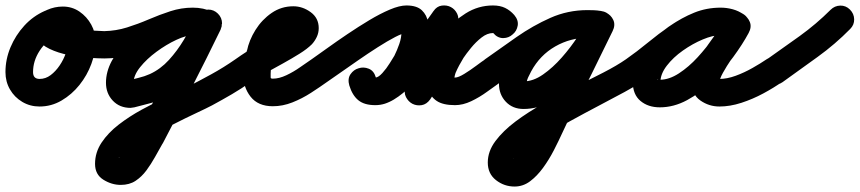

<svg xmlns="http://www.w3.org/2000/svg" viewBox="-61 -335 3148 703"><path d="M170 -271Q179 -252 172 -232Q165 -212 146 -204Q108 -186 84 -149Q60 -112 60 -71Q60 -46 84 -46Q106 -46 124.5 -60Q143 -74 157.5 -95.5Q172 -117 180 -140.5Q188 -164 188 -183Q188 -189 183 -199.5Q178 -210 169 -210Q161 -210 158.5 -208Q156 -206 162 -212Q164 -214 166.5 -219Q169 -224 168 -221Q168 -221 168 -221Q168 -221 168 -221Q168 -221 168 -221Q168 -221 168 -221Q166 -216 168.5 -222Q171 -228 168 -239Q164 -250 162 -248.5Q160 -247 181 -240Q214 -229 250.5 -225.5Q287 -222 321 -221Q342 -221 357 -206.5Q372 -192 371 -171Q371 -150 356.5 -135Q342 -120 321 -121Q299 -121 264 -123.5Q229 -126 190.5 -133.5Q152 -141 120.5 -156Q89 -171 74.5 -195Q60 -219 72 -255Q72 -255 72 -255Q72 -255 72 -255Q72 -255 72 -255Q72 -255 72 -255Q83 -286 111 -298.5Q139 -311 169 -311Q203 -311 230 -292.5Q257 -274 273 -245Q289 -216 289 -183Q289 -143 273.5 -101Q258 -59 230 -24Q202 11 164.5 33Q127 55 84 55Q49 55 20.5 38Q-8 21 -24.5 -7.5Q-41 -36 -41 -71Q-41 -118 -22.5 -162Q-4 -206 28 -241Q60 -276 103 -295Q122 -304 141.5 -297Q161 -290 170 -271Z M271 -171Q270 -192 285 -206.5Q300 -221 321 -221Q364 -222 404 -234.5Q444 -247 483.5 -264Q523 -281 563 -294Q603 -307 645 -307Q663 -307 682 -303Q701 -299 717 -292Q740 -282 745 -262.5Q750 -243 742 -225Q734 -208 716.5 -199Q699 -190 676 -200Q662 -206 645 -206Q621 -206 584.5 -189Q548 -172 512 -145.5Q476 -119 452 -89Q428 -59 428 -32Q428 -31 422.5 -36Q417 -41 417 -41Q418 -41 410 -40Q403 -39 403 -39Q425 -45 446.5 -50Q468 -55 488 -64Q527 -82 557.5 -115.5Q588 -149 612 -189Q636 -229 654 -265Q654 -267 653 -264.5Q652 -262 652 -261Q651 -258 650.5 -255Q650 -252 651 -259Q653 -265 658.5 -272Q664 -279 672 -285Q679 -291 687 -295.5Q695 -300 701 -300Q722 -300 737 -285Q752 -270 752 -249Q752 -248 749 -238Q747 -228 747 -227Q696 -122 643 -18.5Q590 85 536 188Q536 188 535 190Q534 191 534 191Q521 214 506.5 240Q492 266 475 289Q458 312 435.5 327Q413 342 381 342Q348 342 317.5 323Q287 304 287 265Q287 223 311 187Q335 151 374 121Q413 91 458 66.5Q503 42 546 22Q589 2 620 -14Q667 -38 712.5 -63Q758 -88 801 -118Q818 -130 838.5 -126.5Q859 -123 871 -106Q883 -89 879.5 -68.5Q876 -48 859 -36Q824 -11 788 10Q752 31 715 51Q696 61 657.5 79Q619 97 573 120.5Q527 144 485 170Q443 196 415.5 220.5Q388 245 388 265Q388 266 387 260.5Q386 255 384 251Q378 239 374.5 240Q371 241 381 241Q387 241 395.5 228.5Q404 216 414.5 198.5Q425 181 434 164Q443 147 448 139Q448 139 447 140Q446 142 446 142Q500 39 552.5 -64Q605 -167 656 -271Q656 -272 655 -268.5Q654 -265 653 -260Q652 -256 651.5 -252.5Q651 -249 651 -249Q651 -248 651 -246Q652 -229 663 -216.5Q674 -204 691 -200Q698 -199 701 -199Q695 -200 702.5 -208.5Q710 -217 721 -226Q732 -235 742 -240.5Q752 -246 751 -240Q748 -229 744 -221Q720 -172 690 -123.5Q660 -75 620.5 -35Q581 5 530 28Q506 39 481 45Q456 51 431 58Q431 58 424 59Q418 60 417 60Q377 60 352 33.5Q327 7 327 -32Q327 -72 348 -111.5Q369 -151 403.5 -186.5Q438 -222 480 -249Q522 -276 565 -291.5Q608 -307 645 -307Q684 -307 716 -292Q739 -282 744 -262.5Q749 -243 741 -226Q734 -208 716 -199Q698 -190 675 -200Q669 -203 660.5 -204.5Q652 -206 645 -206Q612 -206 579 -193Q546 -180 516 -168Q469 -149 420.5 -135Q372 -121 321 -121Q300 -120 285.5 -135Q271 -150 271 -171Z M789 -48Q777 -65 780.5 -85.5Q784 -106 801 -118Q843 -148 887 -172.5Q931 -197 976 -222Q979 -224 987 -229.5Q995 -235 1001 -239Q1007 -243 1006 -240Q1005 -237 1005 -235Q1005 -233 1005 -232Q1005 -232 1005 -230Q1005 -228 1005 -224Q1007 -216 1013 -212Q1015 -210 1015 -210.5Q1015 -211 1013 -211Q994 -211 979 -196.5Q964 -182 954.5 -162.5Q945 -143 941 -128Q941 -127 941 -125Q940 -123 940 -123Q936 -109 933 -95Q930 -81 930 -66Q930 -55 930 -51Q930 -47 938 -47Q961 -47 987.5 -59.5Q1014 -72 1038 -89Q1062 -106 1080 -118Q1097 -130 1117.5 -126.5Q1138 -123 1150 -106Q1162 -89 1158.5 -68.5Q1155 -48 1138 -36Q1110 -16 1077.5 5Q1045 26 1009.5 40Q974 54 938 54Q884 54 856.5 19Q829 -16 829 -66Q829 -89 833 -110Q837 -131 844 -153Q844 -153 843 -151Q843 -148 843 -148Q851 -188 874.5 -225.5Q898 -263 933.5 -287.5Q969 -312 1013 -312Q1047 -312 1076.5 -290.5Q1106 -269 1106 -232Q1106 -215 1099 -200Q1092 -185 1081 -173Q1064 -156 1036 -138.5Q1008 -121 975.5 -103Q943 -85 912 -68Q881 -51 859 -36Q842 -24 821.5 -27.5Q801 -31 789 -48Z M1068 -48Q1056 -65 1059.5 -86Q1063 -107 1080 -118Q1103 -134 1137 -158.5Q1171 -183 1211 -210Q1251 -237 1291 -261Q1331 -285 1366.5 -300Q1402 -315 1427 -315Q1465 -315 1483.5 -297.5Q1502 -280 1506.5 -252.5Q1511 -225 1506.5 -193.5Q1502 -162 1492 -133Q1482 -104 1472 -85Q1457 -56 1434 -24.5Q1411 7 1380.5 28.5Q1350 50 1313 50Q1275 50 1251.5 31Q1228 12 1218 -23Q1211 -47 1222.5 -63.5Q1234 -80 1252 -85Q1270 -91 1289 -83.5Q1308 -76 1315 -52Q1316 -47 1318.5 -42.5Q1321 -38 1315 -45Q1313 -47 1310 -49Q1308 -51 1306 -51Q1310 -51 1313 -51Q1328 -51 1350 -70.5Q1372 -90 1397.5 -120.5Q1423 -151 1448 -185Q1473 -219 1493.5 -248.5Q1514 -278 1526 -294Q1538 -312 1556.5 -314.5Q1575 -317 1590 -309Q1605 -301 1613 -284.5Q1621 -268 1614 -247Q1590 -181 1566.5 -115Q1543 -49 1520 17Q1512 38 1492.5 40Q1473 42 1455 33Q1437 24 1427.5 7Q1418 -10 1430 -29Q1458 -69 1490 -118Q1522 -167 1560 -212Q1598 -257 1644 -286Q1690 -315 1744 -315Q1770 -315 1788 -306Q1806 -297 1821 -280Q1838 -261 1834 -241Q1830 -221 1816 -209Q1802 -197 1781.5 -196Q1761 -195 1745 -214Q1739 -220 1742 -219.5Q1745 -219 1747.5 -216.5Q1750 -214 1744 -214Q1723 -214 1702 -197.5Q1681 -181 1663.5 -159.5Q1646 -138 1636 -123Q1628 -110 1620.5 -96Q1613 -82 1607 -68Q1604 -59 1603 -52Q1602 -50 1602.5 -46Q1603 -42 1602 -44Q1596 -53 1597 -52Q1598 -51 1605 -51Q1617 -51 1639 -64.5Q1661 -78 1683 -94.5Q1705 -111 1716 -118Q1733 -130 1753.5 -126.5Q1774 -123 1786 -106Q1798 -89 1794.5 -68.5Q1791 -48 1774 -36Q1751 -20 1723 0.5Q1695 21 1664.5 35.5Q1634 50 1605 50Q1561 50 1538 34.5Q1515 19 1508 -6.5Q1501 -32 1506 -62.5Q1511 -93 1523.5 -123Q1536 -153 1551 -177Q1571 -209 1600.5 -240.5Q1630 -272 1667 -293.5Q1704 -315 1744 -315Q1770 -315 1788.5 -306Q1807 -297 1822 -280Q1838 -261 1834.5 -241Q1831 -221 1816 -209Q1802 -196 1782 -195.5Q1762 -195 1745 -214Q1740 -220 1742.5 -219.5Q1745 -219 1747.5 -216.5Q1750 -214 1745 -214Q1719 -214 1692.5 -196Q1666 -178 1640 -149Q1614 -120 1591 -87Q1568 -54 1548 -23.5Q1528 7 1514 29Q1501 47 1483 50Q1465 53 1449 45Q1434 37 1425.5 20.5Q1417 4 1424 -17Q1448 -83 1471.5 -149Q1495 -215 1519 -281Q1526 -302 1545.5 -304Q1565 -306 1583 -296Q1601 -287 1610.5 -269.5Q1620 -252 1607 -235Q1588 -208 1563 -171.5Q1538 -135 1508.5 -96.5Q1479 -58 1447 -24.5Q1415 9 1381 29.5Q1347 50 1313 50Q1273 50 1251 32Q1229 14 1218 -22Q1211 -46 1222.5 -62.5Q1234 -79 1253 -85Q1271 -90 1289.5 -82.5Q1308 -75 1315 -51Q1318 -42 1315.5 -42.5Q1313 -43 1311 -47Q1309 -51 1313 -51Q1324 -51 1339 -67.5Q1354 -84 1366 -103.5Q1378 -123 1383 -131Q1393 -151 1401 -174Q1409 -197 1409 -219Q1409 -231 1409.5 -225.5Q1410 -220 1420 -216Q1421 -215 1422.5 -215Q1424 -215 1425 -214Q1425 -214 1426 -214Q1427 -214 1427 -214Q1414 -214 1386 -199.5Q1358 -185 1322 -162Q1286 -139 1250 -114Q1214 -89 1184 -68Q1154 -47 1138 -36Q1121 -24 1100 -27.5Q1079 -31 1068 -48Z M1715 -118Q1771 -158 1830.5 -199.5Q1890 -241 1954 -269.5Q2018 -298 2090 -298Q2102 -298 2114 -297.5Q2126 -297 2138 -295Q2163 -292 2173.5 -274.5Q2184 -257 2181 -238Q2179 -220 2164.5 -205.5Q2150 -191 2125 -195Q2110 -197 2094 -197Q2028 -197 1972 -165Q1916 -133 1884 -74Q1879 -65 1873 -52Q1867 -39 1867 -28Q1867 -26 1864 -30.5Q1861 -35 1858 -37Q1856 -37 1856 -37Q1891 -37 1927 -62Q1963 -87 1996 -124.5Q2029 -162 2054 -200.5Q2079 -239 2092 -265Q2103 -288 2122.5 -292Q2142 -296 2159 -288Q2176 -280 2184.5 -261.5Q2193 -243 2182 -221Q2144 -143 2106 -66Q2068 11 2029 88Q2029 88 2029 88.5Q2029 89 2029 89Q2029 90 2028.5 90Q2028 90 2028 90Q2015 114 2000 147Q1985 180 1967 215Q1949 250 1927 280Q1905 310 1879.5 329Q1854 348 1823 348Q1785 348 1755 324.5Q1725 301 1725 260Q1725 219 1753 181.5Q1781 144 1827 109.5Q1873 75 1929 44Q1985 13 2042 -15.5Q2099 -44 2148.5 -69.5Q2198 -95 2231 -118Q2248 -130 2268.5 -126.5Q2289 -123 2301 -106Q2313 -89 2309.5 -68.5Q2306 -48 2289 -36Q2268 -21 2226.5 1.5Q2185 24 2132.5 51.5Q2080 79 2026.5 108.5Q1973 138 1927.5 166Q1882 194 1854 218.5Q1826 243 1826 260Q1826 262 1825.5 258.5Q1825 255 1824 253Q1821 246 1818.5 246.5Q1816 247 1823 247Q1828 247 1839 230Q1850 213 1864 187Q1878 161 1893 132.5Q1908 104 1920.5 79.5Q1933 55 1940 42Q1940 42 1939.5 42Q1939 42 1939 43Q1939 43 1939 43.5Q1939 44 1939 44Q1977 -34 2015.5 -111Q2054 -188 2092 -265Q2103 -288 2122.5 -292.5Q2142 -297 2159 -288Q2176 -280 2184.5 -262Q2193 -244 2182 -221Q2162 -178 2128.5 -129Q2095 -80 2052 -36Q2009 8 1959 36Q1909 64 1856 64Q1816 64 1791 37.5Q1766 11 1766 -28Q1766 -53 1775 -77.5Q1784 -102 1795 -123Q1841 -205 1920.5 -251.5Q2000 -298 2094 -298Q2117 -298 2139 -295Q2164 -291 2174.5 -274Q2185 -257 2182 -238Q2180 -220 2165.5 -206Q2151 -192 2126 -195Q2117 -196 2108 -196.5Q2099 -197 2090 -197Q2046 -197 2004 -181.5Q1962 -166 1922.5 -141Q1883 -116 1845.5 -88Q1808 -60 1773 -36Q1756 -24 1735.5 -27.5Q1715 -31 1703 -48Q1691 -65 1694.5 -85.5Q1698 -106 1715 -118Z M2231 -118Q2271 -146 2310.5 -178.5Q2350 -211 2392.5 -240.5Q2435 -270 2480.5 -288.5Q2526 -307 2578 -307Q2600 -307 2622 -301Q2644 -295 2662 -282Q2682 -268 2683.5 -248.5Q2685 -229 2675 -214Q2665 -198 2646.5 -191.5Q2628 -185 2608 -197Q2599 -202 2593 -204Q2587 -206 2576 -206Q2549 -206 2512 -190.5Q2475 -175 2439.5 -150Q2404 -125 2380.5 -94.5Q2357 -64 2357 -34Q2357 -30 2356.5 -32Q2356 -34 2355 -36Q2348 -46 2346 -44.5Q2344 -43 2355 -43Q2389 -43 2425 -66.5Q2461 -90 2493.5 -125.5Q2526 -161 2551.5 -198Q2577 -235 2592 -262Q2604 -284 2624 -287.5Q2644 -291 2660 -282Q2677 -273 2684.5 -254.5Q2692 -236 2680 -214Q2672 -198 2654.5 -173Q2637 -148 2618 -120Q2599 -92 2586 -68.5Q2573 -45 2573 -32Q2573 -33 2573 -35Q2572 -38 2570 -40Q2569 -43 2566 -45Q2563 -47 2566 -46Q2569 -46 2573 -46Q2601 -46 2632.5 -57.5Q2664 -69 2694 -86Q2724 -103 2746 -118Q2763 -130 2783.5 -126.5Q2804 -123 2816 -106Q2828 -89 2824.5 -68.5Q2821 -48 2804 -36Q2773 -14 2734 7Q2695 28 2653.5 41.5Q2612 55 2573 55Q2535 55 2503.5 33Q2472 11 2472 -32Q2472 -71 2494 -111Q2516 -151 2544.5 -189.5Q2573 -228 2592 -262Q2604 -284 2624 -287.5Q2644 -291 2660 -282Q2677 -273 2684.5 -254.5Q2692 -236 2680 -214Q2658 -173 2623.5 -126Q2589 -79 2546.5 -37Q2504 5 2455 31.5Q2406 58 2355 58Q2312 58 2284 34.5Q2256 11 2256 -34Q2256 -76 2276.5 -115.5Q2297 -155 2331 -189.5Q2365 -224 2407.5 -250.5Q2450 -277 2493.5 -292Q2537 -307 2576 -307Q2621 -307 2658 -285Q2679 -273 2680.5 -253Q2682 -233 2671 -216Q2661 -200 2642 -193Q2623 -186 2604 -200Q2598 -204 2591 -205Q2584 -206 2578 -206Q2538 -206 2500 -188Q2462 -170 2425.5 -142.5Q2389 -115 2354.5 -86Q2320 -57 2289 -36Q2272 -24 2251 -27.5Q2230 -31 2219 -48Q2207 -65 2210.5 -86Q2214 -107 2231 -118Z M2746 -117Q2806 -159 2867 -203Q2928 -247 2980 -299Q2995 -314 3015.5 -314.5Q3036 -315 3051 -300Q3066 -285 3066.5 -264.5Q3067 -244 3052 -229Q2997 -173 2932.5 -126.5Q2868 -80 2804 -34Q2787 -22 2766.5 -25.5Q2746 -29 2734 -46Q2722 -63 2725.5 -84Q2729 -105 2746 -117Z"/></svg>

Font: FRB American Cursive Guidelines Arrows Ultra
Style: Bold Italic
Weight: 1000
Italic angle: -25°
Version: Version 2.0;Modular Font Editor K font №1